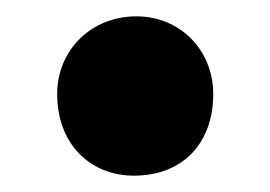

<svg xmlns="http://www.w3.org/2000/svg" viewBox="-20 -351 331 235"><path d="M144 -136C203 -136 241 -175 241 -236C241 -289 201 -331 147 -331C91 -331 50 -289 50 -236C50 -174 91 -136 144 -136Z"/></svg>

Font: FilmFarsi Display
Style: Regular
Weight: 400
Designer: Borna Izadpanah
Foundry: Borna Izadpanah
Version: Version 1.000;PS 001.000;hotconv 1.0.88;makeotf.lib2.5.64775